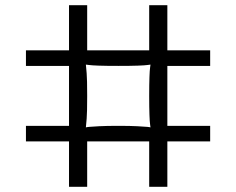

<svg xmlns="http://www.w3.org/2000/svg" viewBox="-20 -720 910 740"><path d="M625 -466V-235H790V-175H625V0H555V-175H316V0H246V-175H80V-235H246V-466H80V-526H246V-700H316V-526H555V-700H625V-526H790V-466ZM555 -350Q555 -395 556 -422.5Q557 -450 558.5 -459.5Q560 -469 560 -471Q558 -471 548.5 -469.5Q539 -468 511 -467Q483 -466 436 -466Q389 -466 361 -467Q333 -468 323 -469.5Q313 -471 311 -471Q312 -460 314 -437.5Q316 -415 316 -350Q316 -285 314 -262.5Q312 -240 311 -229Q313 -230 323.5 -231Q334 -232 362 -233.5Q390 -235 436 -235Q482 -235 509.5 -233.5Q537 -232 547.5 -231Q558 -230 560 -229Q560 -231 558.5 -240.5Q557 -250 556 -277.5Q555 -305 555 -350Z"/></svg>

Font: Goli Light
Style: Regular
Weight: 300
Designer: jaikishan Patel
Foundry: MagicType
Version: Version 1.000